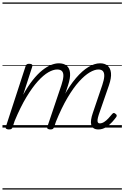

<svg xmlns="http://www.w3.org/2000/svg" viewBox="-20 -1030 1004 1550"><path d="M774 15Q750 15 735.5 5Q721 -5 716.5 -22.5Q712 -40 715.5 -64Q719 -88 729 -117L806 -344Q820 -386 821.5 -413.5Q823 -441 811.5 -455Q800 -469 774 -469Q744 -469 704 -445.5Q664 -422 618.5 -372Q573 -322 525 -241Q477 -160 430 -44H406Q446 -162 494 -251Q542 -340 593.5 -400Q645 -460 694.5 -489.5Q744 -519 788 -519Q826 -519 849 -499.5Q872 -480 876 -440.5Q880 -401 859 -340L777 -103Q769 -78 767.5 -63Q766 -48 770.5 -41Q775 -34 785 -34Q803 -34 821 -45.5Q839 -57 855.5 -75Q872 -93 885 -109Q892 -117 897.5 -118Q903 -119 910 -113Q921 -106 922 -99.5Q923 -93 919 -86Q907 -69 885.5 -45Q864 -21 835.5 -3Q807 15 774 15ZM51 15Q39 15 31 10Q23 5 27 -6L186 -494Q190 -506 196 -510.5Q202 -515 215 -515Q232 -515 238 -509Q244 -503 240 -491L167 -265Q205 -334 244 -383Q283 -432 320.5 -462Q358 -492 392 -505.5Q426 -519 455 -519Q495 -519 518.5 -499.5Q542 -480 545.5 -440.5Q549 -401 529 -340L417 -4Q413 6 407 10.5Q401 15 386 15Q374 15 366 10Q358 5 362 -6L476 -344Q490 -386 491.5 -413.5Q493 -441 481 -455Q469 -469 441 -469Q410 -469 370.5 -446.5Q331 -424 286 -374.5Q241 -325 193 -245.5Q145 -166 98 -53L82 -4Q79 6 72.5 10.5Q66 15 51 15ZM0 490H964V500H0ZM0 -20H964V0H0ZM0 -505H964V-500H0ZM0 -1010H964V-1000H0Z"/></svg>

Font: Playwrite NZ Guides
Style: Regular
Weight: 400
Designer: Veronika Burian, José Scaglione
Foundry: TypeTogether
Version: Version 1.003